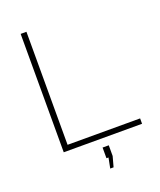

<svg xmlns="http://www.w3.org/2000/svg" viewBox="-160 -808 899 1082"><g transform="rotate(-20 290.0 -267.0)"><path d="M96.2 0V-710H130.9V-32.2H565.9V0ZM311 175.8 323.2 113.8H311V49.8H348.1V113.8L331.1 175.8Z"/></g></svg>

Font: Rawline ExtraLight
Style: Regular
Weight: 275
Designer: Matt McInerney, Pablo Impallari, Rodrigo Fuenzalida
Foundry: Matt McInerney, Pablo Impallari, Rodrigo Fuenzalida
Version: Version 4.020;PS 004.020;hotconv 1.0.88;makeotf.lib2.5.64775